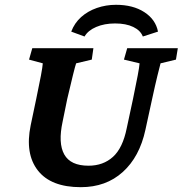

<svg xmlns="http://www.w3.org/2000/svg" viewBox="-20 -775 765 804"><path d="M115.2 -573.2H371.1L364.3 -525.4L298.8 -509.8Q294.9 -499 285.2 -459.5Q275.4 -419.9 261.7 -361.3L242.2 -265.6Q222.7 -175.8 249 -128.4Q275.4 -81.1 350.6 -81.1Q412.1 -81.1 453.1 -118.2Q494.1 -155.3 510.7 -238.3L537.1 -361.3Q549.8 -421.9 556.6 -458.5Q563.5 -495.1 564.5 -509.8L499 -525.4L512.7 -573.2H724.6L716.8 -525.4L652.3 -509.8Q648.4 -496.1 639.2 -458Q629.9 -419.9 617.2 -361.3L588.9 -231.4Q564.5 -118.2 494.1 -54.7Q423.8 8.8 318.4 8.8Q193.4 8.8 138.7 -61Q84 -130.9 108.4 -250L131.8 -361.3Q144.5 -421.9 151.4 -458.5Q158.2 -495.1 159.2 -509.8L101.6 -525.4ZM334 -622.1 278.3 -642.6Q292 -678.7 319.8 -703.6Q347.7 -728.5 385.7 -741.7Q423.8 -754.9 465.8 -754.9Q537.1 -754.9 584.5 -724.1Q631.8 -693.4 641.6 -642.6L578.1 -622.1Q568.4 -647.5 538.1 -662.1Q507.8 -676.8 461.9 -676.8Q417 -676.8 382.8 -662.1Q348.6 -647.5 334 -622.1Z"/></svg>

Font: Crimson Pro ExtraLight
Style: Bold Italic
Weight: 700
Italic angle: -12°
Version: Version 1.002